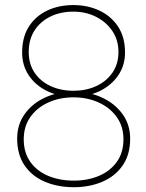

<svg xmlns="http://www.w3.org/2000/svg" viewBox="-20 -741 587 770"><path d="M275.9 9.8Q211.9 9.8 160.4 -12Q108.9 -33.7 78.9 -77.1Q48.8 -120.6 48.8 -185.1Q48.8 -241.2 78.9 -283.4Q108.9 -325.7 160.2 -349.6Q211.4 -373.5 274.9 -373.5Q337.9 -373.5 389.4 -349.6Q440.9 -325.7 471.4 -283.4Q502 -241.2 502 -185.1Q502 -120.6 471.7 -77.1Q441.4 -33.7 390.1 -12Q338.9 9.8 275.9 9.8ZM275.9 -16.6Q331.5 -16.6 376.7 -35.6Q421.9 -54.7 448.5 -91.8Q475.1 -128.9 475.1 -182.6Q475.1 -233.9 448.2 -271.5Q421.4 -309.1 376 -329.8Q330.6 -350.6 274.9 -350.6Q218.8 -350.6 173.3 -329.8Q127.9 -309.1 101.6 -271.5Q75.2 -233.9 75.2 -182.6Q75.2 -128.9 101.6 -91.8Q127.9 -54.7 173.6 -35.6Q219.2 -16.6 275.9 -16.6ZM274.9 -353Q216.3 -353 169.7 -375.5Q123 -397.9 95.9 -438Q68.8 -478 68.8 -530.3Q68.8 -592.3 95.9 -634.5Q123 -676.8 169.4 -698.7Q215.8 -720.7 273.9 -720.7Q331.5 -720.7 378.4 -698.7Q425.3 -676.8 453.4 -634.5Q481.4 -592.3 481.4 -530.3Q481.4 -478 453.6 -438Q425.8 -397.9 379.2 -375.5Q332.5 -353 274.9 -353ZM274.9 -377Q325.2 -377 366 -395.8Q406.7 -414.6 430.9 -449.5Q455.1 -484.4 455.1 -532.7Q455.1 -580.1 430.7 -616.5Q406.2 -652.8 365.2 -673.6Q324.2 -694.3 273.9 -694.3Q223.1 -694.3 182.6 -674.8Q142.1 -655.3 118.7 -619.1Q95.2 -583 95.2 -532.7Q95.2 -484.4 118.7 -449.5Q142.1 -414.6 182.9 -395.8Q223.6 -377 274.9 -377Z"/></svg>

Font: Heebo Thin
Style: Regular
Weight: 250
Designer: Oded Ezer
Foundry: Ezer Type House
Version: Version 3.100